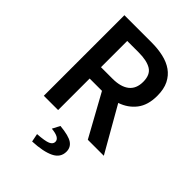

<svg xmlns="http://www.w3.org/2000/svg" viewBox="-255 -762 1102 1102"><g transform="rotate(45 296.0 -210.5)"><path d="M83 0V-654H304Q355 -654 399 -644Q443 -634 475 -611.5Q507 -589 525.5 -552Q544 -515 544 -460Q544 -385 508.5 -339Q473 -293 414 -273L570 0H440L299 -256H199V0ZM199 -348H292Q359 -348 394.5 -376Q430 -404 430 -460Q430 -517 394.5 -539Q359 -561 292 -561H199ZM221 233 211 183Q272 179 294.5 169Q317 159 317 140Q317 107 249 101L273 55Q346 62 374 81Q402 100 402 135Q402 183 355 206Q308 229 221 233Z"/></g></svg>

Font: Giro Sans Semibold
Style: Regular
Weight: 600
Designer: Paul D. Hunt
Foundry: Adobe Systems Incorporated
Version: Version 1.000;PS 1.0;hotconv 1.0.88;makeotf.lib2.5.647800